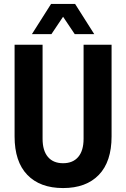

<svg xmlns="http://www.w3.org/2000/svg" viewBox="-20 -938 640 974"><path d="M300 16Q183 16 118.5 -51Q54 -118 54 -246V-711H196V-234Q196 -174 223 -142Q250 -110 300 -110Q350 -110 377 -142Q404 -174 404 -234V-711H546V-246Q546 -118 481.5 -51Q417 16 300 16ZM142 -765 239 -918H361L458 -765H359L300 -853L241 -765Z"/></svg>

Font: Geist Mono
Style: Bold
Weight: 700
Monospace: yes
Designer: Basement.studio, Andrés Briganti, Mateo Zaragoza
Foundry: Basement.studio, Vercel, Andrés Briganti, Guido Ferreyra, Mateo Zaragoza
Version: Version 1.500; ttfautohint (v1.8.4.7-5d5b)